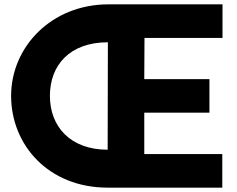

<svg xmlns="http://www.w3.org/2000/svg" viewBox="-20 -852 1087 881"><path d="M31 -412C31 -187 202 9 474 9H1000V-145H642V-335H941V-489H642L643 -678H1001V-832H475C216 -831 31 -637 31 -412ZM209 -412C209 -552 299 -658 475 -658L474 -165C303 -165 209 -271 209 -412Z"/></svg>

Font: Rabbid Highway Sign IV
Style: Bd
Weight: 400
Foundry: Cannot Into Space Fonts
Version: Version 0.277